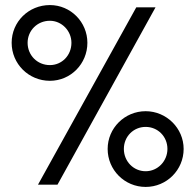

<svg xmlns="http://www.w3.org/2000/svg" viewBox="-20 -729 770 758"><path d="M130 0H207L594 -700H518ZM26 -560C26 -477 93 -410 177 -410C259 -410 325 -477 325 -560C325 -642 259 -709 177 -709C93 -709 26 -643 26 -560ZM89 -560C89 -608 127 -647 177 -647C223 -647 262 -608 262 -560C262 -510 224 -472 177 -472C127 -472 89 -511 89 -560ZM405 -141C405 -58 472 9 555 9C638 9 705 -58 705 -141C705 -223 637 -290 555 -290C472 -290 405 -223 405 -141ZM469 -141C469 -190 507 -228 555 -228C603 -228 641 -190 641 -141C641 -93 603 -53 555 -53C507 -53 469 -92 469 -141Z"/></svg>

Font: Vanilla Cream DemiBold
Style: Regular
Weight: 600
Designer: Jeremy Tribby, Jinavaṁso
Foundry: Tribby Type
Version: Version 1.422;Glyphs 3.1.2 (3151)